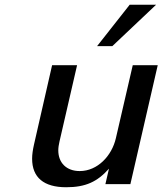

<svg xmlns="http://www.w3.org/2000/svg" viewBox="-20 -774 683 807"><path d="M636 -754H525L388 -580H452ZM115 -107C115 -28 164 13 258 13C340 13 389 -10 438 -65L423 0H528L643 -500H538L467 -193C450 -119 390 -55 315 -55C259 -55 225 -90 225 -142C225 -153 227 -166 230 -179L304 -500H199L123 -167C118 -145 115 -125 115 -107Z"/></svg>

Font: Perun Medium Italic
Style: Regular
Weight: 500
Italic angle: -12°
Foundry: Copyright (c) Stefan Peev, Context Ltd, 2016
Version: Version 1.026